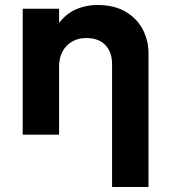

<svg xmlns="http://www.w3.org/2000/svg" viewBox="-20 -540 682 770"><path d="M429.5 210V-282.5Q429.5 -330.5 402.8 -359Q376 -387.5 325.5 -387.5Q293.5 -387.5 269 -373.2Q244.5 -359 230.8 -333.5Q217 -308 217 -274.5V0H71V-505H217V-448Q246 -486 285.8 -503Q325.5 -520 369 -520Q439.5 -520 485.2 -492.2Q531 -464.5 553.2 -420.5Q575.5 -376.5 575.5 -328V210Z"/></svg>

Font: Geologica SemiBold
Style: Regular
Weight: 600
Designer: Sindre Bremnes, Frode Helland
Foundry: Monokrom Skriftforlag AS
Version: Version 1.010;gftools[0.9.28]